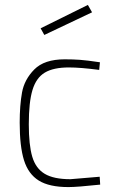

<svg xmlns="http://www.w3.org/2000/svg" viewBox="-20 -751 469 780"><path d="M60 0ZM60 -253Q60 -323 69.5 -375.5Q79 -428 119.5 -469Q160 -510 243 -510Q276 -510 304.5 -508Q333 -506 386 -498L383 -467Q307 -477 260 -477Q197 -477 162 -456Q127 -435 112 -385.5Q97 -336 97 -246Q97 -162 111 -114.5Q125 -67 161.5 -45Q198 -23 266 -23L385 -33L387 -1Q294 9 258 9Q180 9 137.5 -17.5Q95 -44 77.5 -100Q60 -156 60 -253ZM145 -636 337 -731 354 -701 160 -609Z"/></svg>

Font: Cairo ExtraLight
Style: Regular
Weight: 250
Designer: Mohamed Gaber, the designers of Titillium
Foundry: Kief Type Foundry
Version: Version 2.009; ttfautohint (v1.5.33-1714) -l 8 -r 50 -G 200 